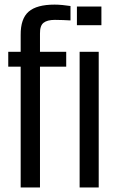

<svg xmlns="http://www.w3.org/2000/svg" viewBox="-20 -829 511 849"><path d="M71.4 0V-534.3H16.5V-600H71.4V-674.7Q70.9 -746.4 106.7 -777.5Q142.5 -808.6 221.4 -808.6Q236.6 -808.6 256.2 -806.8Q275.7 -805 291.7 -802.4V-738.7Q276.9 -739.5 259.5 -740.3Q242.1 -741.1 222.6 -741.1Q189 -741.1 172.7 -728.3Q156.3 -715.5 156.8 -680.8V-600H272.8V-534.3H156.8V0ZM320.1 -717.6V-800H428.4V-717.6ZM332.1 0V-600H416.5V0Z"/></svg>

Font: Big Shoulders Text SC Thin
Style: Regular
Weight: 100
Designer: Patric King
Foundry: XO Type Co
Version: Version 2.002